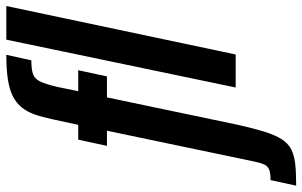

<svg xmlns="http://www.w3.org/2000/svg" viewBox="-278 -584 979 622"><g transform="rotate(-90 212.0 -273.5)"><path d="M-79 196 -61 113Q-37 113 -26 108Q-15 103 -10 91.5Q-5 80 -1 61L99 -417H50L70 -510H118L136 -593Q143 -626 151.5 -650.5Q160 -675 174.5 -693Q189 -711 211 -722Q233 -733 265.5 -738Q298 -743 345 -743L327 -662Q298 -662 282.5 -656.5Q267 -651 258.5 -633.5Q250 -616 241 -578L227 -510H295L275 -417H207L119 3Q107 57 96 92.5Q85 128 71.5 149Q58 170 38.5 180Q19 190 -9.5 193Q-38 196 -79 196ZM239 0 394 -743H503L346 0Z"/></g></svg>

Font: Saira ExtraCondensed
Style: Bold Italic
Weight: 700
Width: 2
Italic angle: -12°
Designer: Hector Gatti with collaboration of the Omnibus-Type team
Foundry: Omnibus-Type
Version: Version 1.101